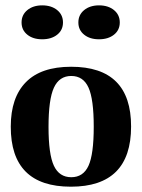

<svg xmlns="http://www.w3.org/2000/svg" viewBox="-20 -683 527 713"><path d="M180.2 -357.4Q160.2 -314 160.2 -211.9Q160.2 -109.9 180.2 -67.4Q200.2 -24.9 244.6 -24.9Q289.1 -24.9 308.6 -67.4Q328.1 -109.9 328.1 -212.4Q328.1 -314.9 308.6 -357.9Q289.1 -400.9 244.6 -400.9Q200.2 -400.9 180.2 -357.4ZM20 -212.9Q20 -320.8 76.2 -377.9Q132.3 -435.1 244.1 -435.1Q467.3 -435.1 466.8 -212.9Q466.8 10.3 243.2 10.3Q19.5 10.3 20 -212.9ZM347.7 -663.1Q381.8 -663.1 403.3 -645.5Q424.8 -627.9 424.8 -599.6Q424.8 -571.3 403.3 -554.2Q381.8 -537.1 347.7 -537.1Q313.5 -537.1 292.5 -554.2Q271 -571.3 271 -599.6Q271 -627.9 292.5 -645.5Q314 -663.1 347.7 -663.1ZM136.7 -663.1Q170.9 -663.1 192.4 -645.5Q213.9 -627.9 213.9 -599.6Q213.9 -571.3 192.4 -554.2Q170.9 -537.1 136.7 -537.1Q102.5 -537.1 81.5 -554.2Q60.1 -571.3 60.1 -599.6Q60.1 -627.9 81.5 -645.5Q103 -663.1 136.7 -663.1Z"/></svg>

Font: Unna-Bold
Style: Bold
Weight: 700
Designer: Jorge de Buen U.
Foundry: Omnibus-Type
Version: Version 2.006;PS 002.006;hotconv 1.0.70;makeotf.lib2.5.58329